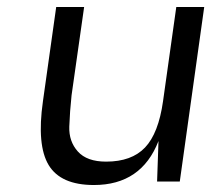

<svg xmlns="http://www.w3.org/2000/svg" viewBox="-20 -520 615 550"><path d="M447 -230 485 -500H565L495 0H430L434 -116Q385 10 249 10Q154 10 119.5 -47Q85 -104 103 -230L141 -500H221L185 -247Q180 -200 178.5 -157.5Q177 -115 203 -86Q229 -57 284 -57Q357 -57 395.5 -97.5Q434 -138 447 -230Z"/></svg>

Font: Fivo Sans Modern
Style: Italic
Weight: 400
Designer: Alexander Slobzheninov
Foundry: Alexander Slobzheninov
Version: 1.0